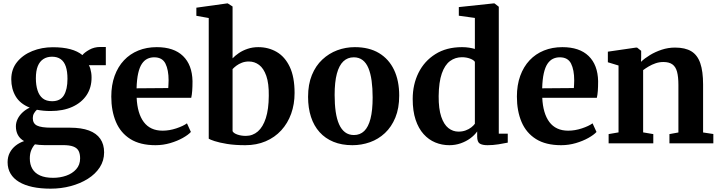

<svg xmlns="http://www.w3.org/2000/svg" viewBox="-20 -839 4210 1124"><path d="M276 265.5Q217 265.5 170.5 255.5Q124 245.5 91.5 226Q59 206.5 41.8 177.5Q24.5 148.5 24.5 110.5Q24.5 79.5 37.2 55Q50 30.5 72 13.2Q94 -4 121 -13Q96.5 -27 84.8 -48.8Q73 -70.5 73 -99.5Q73 -121.5 83.2 -142.5Q93.5 -163.5 112 -180.8Q130.5 -198 154 -209Q97.5 -231.5 71.8 -275Q46 -318.5 46 -375Q46 -434 80 -476Q114 -518 169.2 -540.2Q224.5 -562.5 289.5 -562.5Q348.5 -562.5 391.5 -551Q434.5 -539.5 462.5 -516.5Q474 -531.5 502.8 -547.8Q531.5 -564 567 -564H599.5V-457.5H500Q505.5 -448.5 508.8 -437Q512 -425.5 514 -412.8Q516 -400 516 -386.5Q516.5 -326.5 487 -282.2Q457.5 -238 403.5 -213.5Q349.5 -189 275.5 -189Q254 -189 233.8 -191Q213.5 -193 196 -196.5Q185 -186.5 178.5 -174.5Q172 -162.5 172 -147.5Q172 -116 196.8 -103.8Q221.5 -91.5 281.5 -91.5H390Q456.5 -91.5 500.8 -75Q545 -58.5 567.2 -26.2Q589.5 6 589.5 53Q589.5 101.5 564 140.8Q538.5 180 494.2 207.8Q450 235.5 393.8 250.5Q337.5 265.5 276 265.5ZM291 202Q331.5 202 367.5 189.5Q403.5 177 426.2 151.5Q449 126 449 88Q449 61.5 440 44.2Q431 27 409 18.8Q387 10.5 348 10.5H238Q223 10.5 209.5 9.2Q196 8 184.5 6Q171.5 20 163 40.2Q154.5 60.5 154.5 88.5Q154.5 124 169.5 149.5Q184.5 175 214.8 188.5Q245 202 291 202ZM285 -246.5Q333 -246.5 354 -281Q375 -315.5 375 -377.5Q375 -421 365.2 -449.8Q355.5 -478.5 335.2 -492.8Q315 -507 284.5 -507Q255 -507 233.8 -493.2Q212.5 -479.5 201.2 -451.8Q190 -424 190 -381Q190 -340.5 199.8 -310Q209.5 -279.5 230.2 -263Q251 -246.5 285 -246.5Z M890.5 11Q800.5 11 743.2 -25Q686 -61 658.8 -125.2Q631.5 -189.5 631.5 -273.5Q631.5 -341 651 -394.8Q670.5 -448.5 705.8 -486Q741 -523.5 789.8 -543.2Q838.5 -563 897.5 -563Q998 -563 1051.5 -511Q1105 -459 1107 -364Q1107 -331 1105.2 -307.2Q1103.5 -283.5 1099.5 -266.5H780Q782 -221 792.5 -185.2Q803 -149.5 821.8 -124.5Q840.5 -99.5 868 -86.8Q895.5 -74 932 -74Q971.5 -74 1012 -87.5Q1052.5 -101 1074.5 -117L1097.5 -66.5Q1082 -49.5 1050 -31.5Q1018 -13.5 976.2 -1.2Q934.5 11 890.5 11ZM779.5 -322 965 -323.5Q965.5 -334.5 966.2 -346Q967 -357.5 967 -368.5Q967 -430 948.5 -466.8Q930 -503.5 882.5 -503.5Q861 -503.5 842.8 -494.8Q824.5 -486 810.8 -465.8Q797 -445.5 789 -410.2Q781 -375 779.5 -322Z M1129.5 -746.5V-794L1309 -819H1313.5L1341.5 -801V-497.5Q1356 -513 1378.2 -528.2Q1400.5 -543.5 1429.5 -553.2Q1458.5 -563 1492 -563Q1551.5 -563 1599.8 -535Q1648 -507 1676.2 -447.8Q1704.5 -388.5 1704.5 -294.5Q1704.5 -229 1684.5 -173.2Q1664.5 -117.5 1626.5 -76Q1588.5 -34.5 1535 -11.8Q1481.5 11 1416 11Q1354 11 1308.8 3.5Q1263.5 -4 1236.2 -13Q1209 -22 1202 -27V-733.5ZM1437 -479Q1415 -479 1396.5 -472Q1378 -465 1364 -454.5Q1350 -444 1341.5 -434.5V-71Q1347.5 -59 1369.8 -51.2Q1392 -43.5 1419 -43.5Q1459.5 -43.5 1489.5 -69.5Q1519.5 -95.5 1536.2 -147.5Q1553 -199.5 1553.5 -278Q1554.5 -350.5 1539 -394.8Q1523.5 -439 1496.8 -459Q1470 -479 1437 -479Z M1783.5 -272Q1783.5 -345 1805.8 -399.5Q1828 -454 1866.8 -490.2Q1905.5 -526.5 1954.5 -544.8Q2003.5 -563 2057 -563Q2141 -563 2198.8 -528.2Q2256.5 -493.5 2286.8 -430Q2317 -366.5 2317 -279.5Q2317 -205.5 2294.5 -150.8Q2272 -96 2233.5 -60Q2195 -24 2145.8 -6.5Q2096.5 11 2043 11Q1980.5 11 1932.2 -8.8Q1884 -28.5 1850.8 -65.5Q1817.5 -102.5 1800.5 -154.8Q1783.5 -207 1783.5 -272ZM2052 -48.5Q2088 -48.5 2112.2 -72Q2136.5 -95.5 2149 -144.2Q2161.5 -193 2161.5 -268.5Q2161.5 -322.5 2155.5 -366Q2149.5 -409.5 2136.8 -440.2Q2124 -471 2102.8 -487.2Q2081.5 -503.5 2051 -503.5Q2015 -503.5 1990 -479.8Q1965 -456 1952 -407.5Q1939 -359 1939 -283Q1939 -228.5 1945.2 -185.2Q1951.5 -142 1965 -111.5Q1978.5 -81 2000 -64.8Q2021.5 -48.5 2052 -48.5Z M2610.5 11Q2567 11 2528.2 -5Q2489.5 -21 2459.8 -54Q2430 -87 2413 -138Q2396 -189 2396 -259.5Q2396 -344 2430 -412.8Q2464 -481.5 2528.8 -522.2Q2593.5 -563 2685 -563Q2706.5 -563 2725.8 -560Q2745 -557 2760 -552.5V-734L2666 -747V-797.5L2868 -819H2875L2900 -799.5V-56.5H2952.5V-4Q2931.5 0.5 2898.5 5.8Q2865.5 11 2834 11Q2804.5 11 2789 1.8Q2773.5 -7.5 2773.5 -40V-69.5Q2758 -47.5 2733.2 -29.2Q2708.5 -11 2677 0Q2645.5 11 2610.5 11ZM2664 -68.5Q2687 -68.5 2706 -75.5Q2725 -82.5 2738.8 -93.2Q2752.5 -104 2760 -114.5V-477Q2753 -488 2731.5 -496Q2710 -504 2684 -504Q2645 -504 2614.5 -481.5Q2584 -459 2566.5 -409Q2549 -359 2548 -276.5Q2547.5 -202 2563 -156Q2578.5 -110 2605 -89.2Q2631.5 -68.5 2664 -68.5Z M3265 11Q3175 11 3117.8 -25Q3060.5 -61 3033.2 -125.2Q3006 -189.5 3006 -273.5Q3006 -341 3025.5 -394.8Q3045 -448.5 3080.2 -486Q3115.5 -523.5 3164.2 -543.2Q3213 -563 3272 -563Q3372.5 -563 3426 -511Q3479.5 -459 3481.5 -364Q3481.5 -331 3479.8 -307.2Q3478 -283.5 3474 -266.5H3154.5Q3156.5 -221 3167 -185.2Q3177.5 -149.5 3196.2 -124.5Q3215 -99.5 3242.5 -86.8Q3270 -74 3306.5 -74Q3346 -74 3386.5 -87.5Q3427 -101 3449 -117L3472 -66.5Q3456.5 -49.5 3424.5 -31.5Q3392.5 -13.5 3350.8 -1.2Q3309 11 3265 11ZM3154 -322 3339.5 -323.5Q3340 -334.5 3340.8 -346Q3341.5 -357.5 3341.5 -368.5Q3341.5 -430 3323 -466.8Q3304.5 -503.5 3257 -503.5Q3235.5 -503.5 3217.2 -494.8Q3199 -486 3185.2 -465.8Q3171.5 -445.5 3163.5 -410.2Q3155.5 -375 3154 -322Z M3601 -64V-455.5L3538.5 -474.5V-536.5L3703.5 -560.5H3709.5L3733.5 -541.5V-503L3732.5 -477Q3753.5 -497.5 3784.8 -516.5Q3816 -535.5 3853.8 -548Q3891.5 -560.5 3932 -560.5Q3991 -560.5 4027 -538.8Q4063 -517 4079.5 -469.2Q4096 -421.5 4096 -344.5V-63.5L4156 -54.5V0H3899V-54L3951.5 -63.5V-341.5Q3951.5 -389.5 3943.5 -419Q3935.5 -448.5 3916.2 -462.2Q3897 -476 3863.5 -476Q3839.5 -476 3817.8 -468.5Q3796 -461 3777.5 -450Q3759 -439 3745 -428.5V-64L3804.5 -54V0H3543V-54Z"/></svg>

Font: Merriweather 36pt
Style: Bold
Weight: 700
Designer: Eben Sorkin
Foundry: Eben Sorkin
Version: Version 2.100